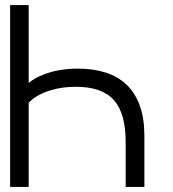

<svg xmlns="http://www.w3.org/2000/svg" viewBox="-20 -740 686 760"><path d="M93.6 -720V-411.5Q112.1 -427 135.8 -438Q159.6 -449 185.1 -455.8Q210.6 -462.5 236.8 -465.5Q263 -468.5 286.5 -468.5Q349 -468.5 398.3 -452.8Q447.5 -437 481.5 -404.3Q515.5 -371.5 533.5 -321.5Q551.5 -271.6 551.5 -203.1V-0.1H477.5V-174.1Q477.5 -231.6 466.5 -273.6Q455.5 -315.5 431.5 -342.8Q407.5 -370 369.8 -383.3Q332 -396.5 279 -396.5Q255.5 -396.5 230 -393.3Q204.6 -390 179.8 -382.5Q155.1 -375 132.8 -363Q110.6 -351 93.6 -333.5V-0.1H20.1V-720Z"/></svg>

Font: Vela Sans
Style: Regular
Weight: 400
Designer: Principal design: Mikhail Sharanda - project Manrope.
Design modification: Ravid Balaliev
Foundry: Mikhail Sharanda
Version: Version 1.001